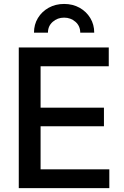

<svg xmlns="http://www.w3.org/2000/svg" viewBox="-20 -973 641 993"><path d="M77.1 0V-727.5H542.5V-630.4H189.9V-416H517.6V-319.8H189.9V-97.2H545.4V0ZM311.5 -952.6Q356.4 -952.6 391.6 -932.9Q426.8 -913.1 447 -879.6Q467.3 -846.2 467.3 -804.2H395Q395 -838.4 370.4 -860.1Q345.7 -881.8 311.5 -881.8Q277.3 -881.8 252.7 -860.1Q228 -838.4 228 -804.2H155.8Q155.8 -846.2 176 -879.6Q196.3 -913.1 231.7 -932.9Q267.1 -952.6 311.5 -952.6Z"/></svg>

Font: V-Inter
Style: Medium-500
Weight: 500
Designer: Rasmus Andersson
Foundry: rsms
Version: Version 4.000;git-4146feb